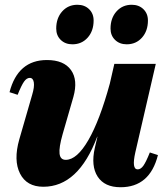

<svg xmlns="http://www.w3.org/2000/svg" viewBox="-20 -768 704 806"><path d="M162 16Q92 16 64 -39.5Q36 -95 61 -183L115 -370Q125 -403 122 -422Q119 -441 105 -441Q92 -441 81 -425.5Q70 -410 54 -370L20 -381Q55 -516 177 -516Q248 -516 278 -474Q308 -432 288 -361L243 -205Q227 -149 230 -123Q233 -97 256 -97Q303 -97 351 -180Q399 -263 441 -417L460 -500H634L548 -128Q532 -57 558 -57Q571 -57 582 -72.5Q593 -88 609 -128L643 -117Q609 18 486 18Q419 18 390 -26.5Q361 -71 378 -147L389 -194H388Q309 16 162 16ZM512 -582Q482 -582 463 -600.5Q444 -619 444 -648Q444 -692 469 -720Q494 -748 533 -748Q563 -748 582 -729.5Q601 -711 601 -682Q601 -638 576 -610Q551 -582 512 -582ZM284 -582Q254 -582 235 -600.5Q216 -619 216 -648Q216 -692 241 -720Q266 -748 305 -748Q335 -748 354 -729.5Q373 -711 373 -682Q373 -638 348 -610Q323 -582 284 -582Z"/></svg>

Font: Platypi ExtraBold
Style: Italic
Weight: 800
Italic angle: -13°
Designer: David Sargent
Foundry: Bolt Cutter Type
Version: Version 1.200; ttfautohint (v1.8.4.7-5d5b)